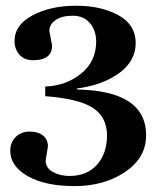

<svg xmlns="http://www.w3.org/2000/svg" viewBox="-20 -627 539 657"><path d="M158.2 -471.2Q158.2 -420.9 92.8 -420.9Q63.5 -420.9 46.4 -439.9Q29.8 -459 29.8 -486.8Q29.8 -542 91.8 -574.7Q153.8 -607.4 240.2 -607.4Q326.7 -607.4 385.7 -574.7Q444.3 -542 444.3 -480Q444.3 -418 387.2 -376.5Q330.1 -335.4 243.2 -324.2V-320.8Q480 -316.4 480 -164.1Q480 -86.9 408.2 -38.6Q336.4 9.8 235.4 9.8Q134.3 9.8 74.7 -24.4Q15.1 -58.6 15.1 -110.8Q15.1 -139.6 33.7 -158.2Q52.2 -176.8 81.5 -176.8Q110.8 -176.8 127.4 -163.1Q144 -149.4 144 -126L136.2 -78.1Q136.2 -52.2 160.6 -38.6Q185.1 -24.9 217.8 -24.9Q277.8 -24.9 312 -63.5Q346.2 -102.1 346.2 -164.1Q345.7 -226.6 297.9 -257.8Q250 -289.1 134.8 -297.9V-331.1Q204.6 -333 256.8 -374.5Q308.6 -416 309.1 -483.9Q309.1 -522.9 287.6 -547.9Q266.1 -573.2 229 -573.2Q191.9 -573.2 170.4 -558.6Q148.9 -543.9 148.9 -521Z"/></svg>

Font: Unna-Bold
Style: Bold
Weight: 700
Designer: Jorge de Buen U.
Foundry: Omnibus-Type
Version: Version 2.006;PS 002.006;hotconv 1.0.70;makeotf.lib2.5.58329